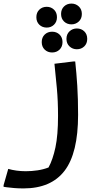

<svg xmlns="http://www.w3.org/2000/svg" viewBox="-70 -792 540 1072"><path d="M271 -714Q271 -740 287.5 -756Q304 -772 329 -772Q353 -772 370 -756Q387 -740 387 -714Q387 -688 370 -672Q353 -656 329 -656Q304 -656 287.5 -672Q271 -688 271 -714ZM133 -696Q133 -722 149.5 -738Q166 -754 191 -754Q215 -754 231.5 -738Q248 -722 248 -696Q248 -670 231.5 -654Q215 -638 191 -638Q166 -638 149.5 -654Q133 -670 133 -696ZM301 -575Q301 -601 318 -617Q335 -633 359 -633Q384 -633 400.5 -617Q417 -601 417 -575Q417 -549 400.5 -533Q384 -517 359 -517Q335 -517 318 -533Q301 -549 301 -575ZM163 -557Q163 -583 179.5 -599Q196 -615 221 -615Q246 -615 262.5 -599Q279 -583 279 -557Q279 -531 262.5 -515Q246 -499 221 -499Q196 -499 179.5 -515Q163 -531 163 -557ZM-24 151Q-3 157 22 160.5Q47 164 74 164Q107 164 140 159Q173 154 201 143Q225 99 239.5 31Q254 -37 254 -145Q254 -228 247.5 -298.5Q241 -369 234 -436L341 -449H350Q357 -384 361.5 -312.5Q366 -241 366 -151Q366 63 290.5 161.5Q215 260 61 260Q35 260 9.5 258Q-16 256 -33 253.5Q-50 251 -50 251V242Z"/></svg>

Font: Kufam Medium
Style: Regular
Weight: 500
Designer: Wael Morcos, Artur Schmal
Foundry: Original Type
Version: Version 1.300; ttfautohint (v1.8.3)